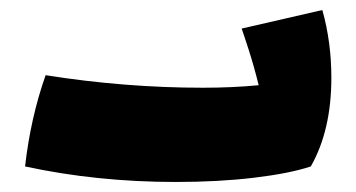

<svg xmlns="http://www.w3.org/2000/svg" viewBox="-20 -357 711 383"><path d="M641 -202Q641 -97 600 -25Q558 -11 487 -2.5Q416 6 331 6Q173 6 30 -25Q41 -122 71 -207Q229 -182 385 -182Q443 -182 496 -187Q487 -224 476 -258Q465 -292 462 -300L623 -337Q641 -273 641 -202Z"/></svg>

Font: Lalezar
Style: Regular
Weight: 400
Designer: Borna Izadpanah
Foundry: Borna Izadpanah
Version: Version 1.003